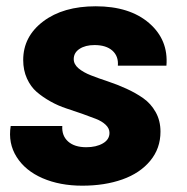

<svg xmlns="http://www.w3.org/2000/svg" viewBox="-20 -586 598 614"><path d="M493.2 -165Q493.2 -111.3 460.4 -71.8Q427.7 -32.2 371.3 -12.2Q314.9 7.8 243.2 7.8Q171.4 7.8 116.2 -16.1Q61 -40 33.2 -84Q5.4 -127.9 14.2 -183.1H179.2Q177.2 -151.9 197.8 -133.5Q218.3 -115.2 255.9 -115.2Q287.6 -115.2 308.8 -127.4Q330.1 -139.6 330.1 -161.1Q330.1 -175.3 318.1 -186.8Q306.2 -198.2 286.9 -205.8Q267.6 -213.4 242.7 -222.2Q217.8 -231 192.1 -239.3Q166.5 -247.6 141.6 -261.5Q116.7 -275.4 97.4 -292Q78.1 -308.6 66.2 -335Q54.2 -361.3 54.2 -394Q54.2 -469.2 118.2 -517.6Q182.1 -565.9 286.1 -565.9Q394.5 -565.9 456.8 -512.2Q519 -458.5 512.2 -376H356.9Q359.4 -406.2 339.4 -424.1Q319.3 -441.9 282.2 -441.9Q252.9 -441.9 234.4 -429.7Q215.8 -417.5 215.8 -397Q215.8 -380.4 231.2 -367.4Q246.6 -354.5 271 -345Q295.4 -335.4 325 -325.7Q354.5 -315.9 384 -302.5Q413.6 -289.1 438 -272Q462.4 -254.9 477.8 -227.5Q493.2 -200.2 493.2 -165Z"/></svg>

Font: SVN-Poppins
Style: Bold Italic
Weight: 700
Italic angle: -10°
Designer: Ninad Kale (Devanagari), Jonny Pinhorn (Latin)
Foundry: Indian Type Foundry
Version: Version 3.002 2017